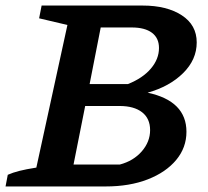

<svg xmlns="http://www.w3.org/2000/svg" viewBox="-41 -672 750 692"><path d="M-21 0 -13 -42Q5 -50 28.5 -56Q52 -62 90 -68L202 -582L100 -606L109 -652H473Q560 -652 614 -617Q668 -582 668 -519Q668 -457 619 -408.5Q570 -360 491 -338Q631 -308 631 -197Q631 -140 594 -95.5Q557 -51 491.5 -25.5Q426 0 340 0ZM434 -573H322L282 -369H420Q473 -390 502.5 -424.5Q532 -459 532 -499Q532 -535 506.5 -554Q481 -573 434 -573ZM224 -79H391Q440 -92 470 -126.5Q500 -161 500 -203Q500 -245 471 -267.5Q442 -290 390 -290H266Z"/></svg>

Font: Piazzolla SemiBold
Style: Italic
Weight: 600
Italic angle: -11.3°
Designer: Juan Pablo del Peral
Foundry: Huerta Tipografica
Version: Version 1.330